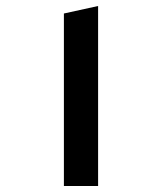

<svg xmlns="http://www.w3.org/2000/svg" viewBox="-20 -620 540 640"><path d="M193 0V-575L307 -600V0Z"/></svg>

Font: Reem Kufi Medium
Style: Regular
Weight: 500
Designer: Khaled Hosny
Version: Version 1.001